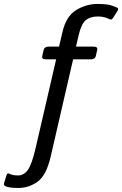

<svg xmlns="http://www.w3.org/2000/svg" viewBox="-140 -749 619 973"><path d="M-114.3 193.8Q-122.6 189.5 -119.1 178.2L-106.9 138.7Q-103 126 -92.8 131.3Q-75.7 140.1 -48.3 140.1Q-19.5 140.1 1 112.3Q21.5 84.5 41.5 -2.9L144.5 -448.2H92.3Q70.3 -448.2 74.2 -465.3L81.1 -495.6Q85 -512.7 106.9 -512.7H159.2L176.3 -585.4Q194.8 -667 246.1 -698Q297.4 -729 354 -729Q387.7 -729 407.5 -725.6Q427.2 -722.2 453.1 -710.4Q462.9 -706.1 456.1 -694.8L431.6 -656.2Q425.8 -646.5 413.6 -652.3Q404.3 -657.2 389.6 -661.4Q375 -665.5 356.9 -665.5Q316.4 -665.5 293.9 -646Q271.5 -626.5 258.8 -571.3L245.1 -512.7H334.5Q356.4 -512.7 352.5 -495.6L345.7 -465.3Q341.8 -448.2 319.8 -448.2H230.5L116.7 45.4Q94.7 140.1 50.3 171.9Q5.9 203.6 -47.4 203.6Q-95.7 203.6 -114.3 193.8Z"/></svg>

Font: Istok Web
Style: Italic
Weight: 400
Italic angle: -13°
Designer: Andrey V. Panov
Foundry: Andrey V. Panov
Version: Version 1.0.2g